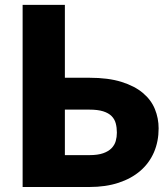

<svg xmlns="http://www.w3.org/2000/svg" viewBox="-20 -748 668 768"><path d="M239.5 -728.5V-437H337.5Q413 -437 465.8 -420.5Q518.5 -404 551.5 -376.2Q584.5 -348.5 599.5 -311.8Q614.5 -275 614.5 -234.5Q614.5 -182 595.8 -138.8Q577 -95.5 541.5 -64.8Q506 -34 454.5 -17Q403 0 337.5 0H70.5V-728.5ZM239.5 -309.5V-127.5H337.5Q371 -127.5 392.5 -135Q414 -142.5 426.2 -155.2Q438.5 -168 443 -184Q447.5 -200 447.5 -217.5Q447.5 -237.5 443 -254.5Q438.5 -271.5 426.2 -283.8Q414 -296 392.5 -302.8Q371 -309.5 337.5 -309.5Z"/></svg>

Font: Lato Black
Style: Regular
Weight: 900
Designer: Lukasz Dziedzic
Foundry: tyPoland Lukasz Dziedzic
Version: Version 2.007; 2014-02-27